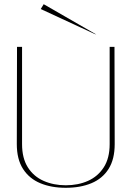

<svg xmlns="http://www.w3.org/2000/svg" viewBox="-20 -883 627 914"><path d="M293 11Q224 11 171.5 -11Q119 -33 89.5 -79Q60 -125 60 -197L61 -660H85V-197Q85 -130 112.5 -86.5Q140 -43 187.5 -22Q235 -1 293 -1Q352 -1 399 -22Q446 -43 474 -86.5Q502 -130 502 -197V-660H525L526 -197Q526 -125 497 -79Q468 -33 415.5 -11Q363 11 293 11ZM431 -721 174 -840 188 -863 438 -719Z"/></svg>

Font: Panamera Thin
Style: Regular
Weight: 100
Designer: Bastien Sozeau
Foundry: NBR — Bastien Sozeau
Version: Version 3.003;gftools[0.9.33]